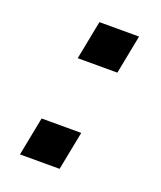

<svg xmlns="http://www.w3.org/2000/svg" viewBox="-102 -572 537 640"><g transform="rotate(20 166.5 -252.5)"><path d="M282.2 -504.9 255.4 -367.2H114.7L141.6 -504.9ZM210.9 -137.2 184.1 0H43.5L70.3 -137.2Z"/></g></svg>

Font: Arimo
Style: Bold Italic
Weight: 700
Italic angle: -12°
Designer: Steve Matteson
Foundry: Monotype Imaging Inc.
Version: Version 1.33